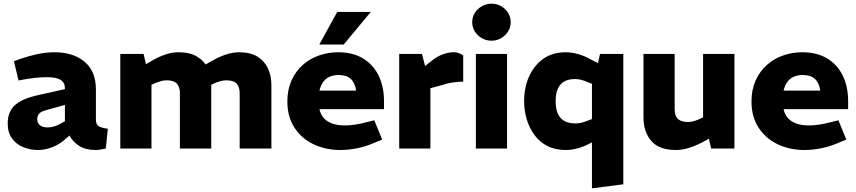

<svg xmlns="http://www.w3.org/2000/svg" viewBox="-20 -810 4670 1047"><path d="M188 8Q146 8 108 -7Q70 -22 46 -54.5Q22 -87 22 -136Q22 -202 62.5 -237.5Q103 -273 187 -291L334 -324V-326Q335 -358 312 -373.5Q289 -389 236 -389Q205 -389 172 -385.5Q139 -382 107 -376L81 -371L56 -476L88 -488Q137 -505 184 -515Q231 -525 277 -525Q379 -525 441 -473.5Q503 -422 503 -322V-158Q503 -133 516.5 -123Q530 -113 568 -108L557 0Q543 3 528.5 5.5Q514 8 504 8Q446 8 411.5 -14.5Q377 -37 359 -71L337 -52Q304 -22 264 -7Q224 8 188 8ZM240 -115Q256 -115 275.5 -120.5Q295 -126 314 -138L334 -149V-238L230 -209Q203 -202 193 -189.5Q183 -177 183 -160Q183 -138 198.5 -126.5Q214 -115 240 -115Z M636 0V-516H763L776 -460L812 -481Q847 -501 882.5 -513Q918 -525 954 -525Q1014 -525 1053.5 -502Q1093 -479 1112.5 -438.5Q1132 -398 1132 -346V0H961V-302Q961 -336 944.5 -354Q928 -372 889 -372Q874 -372 860.5 -368.5Q847 -365 834 -360L806 -348V0ZM1287 0V-302Q1287 -336 1270.5 -354Q1254 -372 1214 -372Q1199 -372 1185.5 -368.5Q1172 -365 1159 -360L1126 -345L1079 -446L1141 -481Q1177 -501 1213 -513Q1249 -525 1285 -525Q1344 -525 1382.5 -502Q1421 -479 1440.5 -438.5Q1460 -398 1460 -346V0Z M1836 8Q1757 8 1691.5 -22.5Q1626 -53 1586.5 -112.5Q1547 -172 1547 -257Q1547 -321 1569.5 -371Q1592 -421 1630.5 -455.5Q1669 -490 1719 -507.5Q1769 -525 1824 -525Q1904 -525 1959.5 -491.5Q2015 -458 2044.5 -398Q2074 -338 2074 -258V-215H1722Q1729 -183 1748 -163.5Q1767 -144 1795.5 -135Q1824 -126 1860 -126Q1885 -126 1913.5 -130Q1942 -134 1972 -142L2021 -154L2064 -49L2016 -29Q1971 -10 1925 -1Q1879 8 1836 8ZM1722 -316H1922Q1916 -358 1893 -379.5Q1870 -401 1827 -401Q1800 -401 1778.5 -392Q1757 -383 1743 -364Q1729 -345 1722 -316ZM1721 -567 1819 -745H2002L1854 -567Z M2157 0V-516H2281L2298 -450L2337 -481Q2365 -503 2395.5 -514Q2426 -525 2454 -525Q2466 -526 2479.5 -521.5Q2493 -517 2506 -507V-365Q2477 -364 2450 -360.5Q2423 -357 2390 -346L2327 -329V0Z M2575 0V-516H2745V0ZM2660 -588Q2632 -588 2607.5 -602Q2583 -616 2569 -639Q2555 -662 2555 -689Q2555 -717 2569 -739.5Q2583 -762 2607.5 -776Q2632 -790 2660 -790Q2689 -790 2713 -776Q2737 -762 2751 -739.5Q2765 -717 2765 -689Q2765 -662 2751 -639Q2737 -616 2713 -602Q2689 -588 2660 -588Z M3065 8Q3007 8 2964.5 -14Q2922 -36 2894 -74.5Q2866 -113 2852 -160.5Q2838 -208 2838 -258Q2838 -331 2864.5 -391.5Q2891 -452 2941.5 -488.5Q2992 -525 3065 -525Q3097 -525 3132.5 -515Q3168 -505 3197 -488L3253 -460L3219 -349L3180 -364Q3164 -371 3148 -375Q3132 -379 3116 -379Q3080 -379 3056.5 -365.5Q3033 -352 3021.5 -325.5Q3010 -299 3010 -258Q3010 -215 3023 -188Q3036 -161 3060 -149Q3084 -137 3117 -137Q3132 -137 3149 -140.5Q3166 -144 3182 -151L3214 -163L3256 -59L3199 -29Q3166 -11 3132 -1.5Q3098 8 3065 8ZM3208 217V-392L3231 -420L3252 -516H3379V195Z M3666 8Q3575 8 3532 -41Q3489 -90 3489 -170V-516H3659V-215Q3659 -177 3677 -161Q3695 -145 3732 -145Q3747 -145 3760 -148.5Q3773 -152 3786 -157L3814 -170V-516H3985V0H3858L3837 -91L3870 -67L3808 -33Q3771 -14 3735.5 -3Q3700 8 3666 8Z M4367 8Q4288 8 4222.5 -22.5Q4157 -53 4117.5 -112.5Q4078 -172 4078 -257Q4078 -321 4100.5 -371Q4123 -421 4161.5 -455.5Q4200 -490 4250 -507.5Q4300 -525 4355 -525Q4435 -525 4490.5 -491.5Q4546 -458 4575.5 -398Q4605 -338 4605 -258V-215H4253Q4260 -183 4279 -163.5Q4298 -144 4326.5 -135Q4355 -126 4391 -126Q4416 -126 4444.5 -130Q4473 -134 4503 -142L4552 -154L4595 -49L4547 -29Q4502 -10 4456 -1Q4410 8 4367 8ZM4253 -316H4453Q4447 -358 4424 -379.5Q4401 -401 4358 -401Q4331 -401 4309.5 -392Q4288 -383 4274 -364Q4260 -345 4253 -316Z"/></svg>

Font: REM
Style: Bold
Weight: 700
Designer: Octavio Pardo
Foundry: Ashler Design
Version: Version 1.005;gftools[0.9.28]